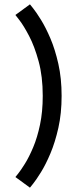

<svg xmlns="http://www.w3.org/2000/svg" viewBox="-20 -728 355 885"><path d="M51 88Q51 88 63.5 72.5Q76 57 95 26.5Q114 -4 133 -49Q152 -94 164.5 -153.5Q177 -213 177 -286Q177 -376 158 -445.5Q139 -515 114 -562.5Q89 -610 70 -634.5Q51 -659 51 -659L118 -708Q118 -708 132.5 -690Q147 -672 169 -636.5Q191 -601 212.5 -550.5Q234 -500 249 -433.5Q264 -367 264 -286Q264 -205 249 -138.5Q234 -72 212.5 -21Q191 30 169 65.5Q147 101 132.5 119Q118 137 118 137Z"/></svg>

Font: Syne Med Modified
Style: Regular
Weight: 500
Designer: Lucas Descroix
Foundry: Bonjour Monde
Version: Version 2.200